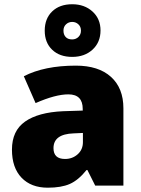

<svg xmlns="http://www.w3.org/2000/svg" viewBox="-20 -871 663 901"><path d="M426.8 0 390.1 -73.2H386.2Q347.7 -25.4 307.6 -7.8Q267.6 9.8 204.1 9.8Q126 9.8 81.1 -37.1Q36.1 -84 36.1 -168.9Q36.1 -257.3 97.7 -300.5Q159.2 -343.8 275.9 -349.1L368.2 -352.1V-359.9Q368.2 -428.2 300.8 -428.2Q240.2 -428.2 147 -387.2L91.8 -513.2Q188.5 -563 335.9 -563Q442.4 -563 500.7 -510.3Q559.1 -457.5 559.1 -362.8V0ZM285.2 -125Q319.8 -125 344.5 -147Q369.1 -168.9 369.1 -204.1V-247.1L325.2 -245.1Q231 -241.7 231 -175.8Q231 -125 285.2 -125ZM451.7 -728Q451.7 -672.9 414.6 -638.4Q377.4 -604 318.8 -604Q259.8 -604 224.9 -637.5Q189.9 -670.9 189.9 -727.1Q189.9 -783.7 224.9 -817.4Q259.8 -851.1 318.8 -851.1Q376.5 -851.1 414.1 -816.9Q451.7 -782.7 451.7 -728ZM359.9 -727.1Q359.9 -745.6 347.9 -756.8Q335.9 -768.1 318.8 -768.1Q301.8 -768.1 289.8 -756.8Q277.8 -745.6 277.8 -727.1Q277.8 -709 288.1 -697.5Q298.3 -686 318.8 -686Q335.9 -686 347.9 -697.5Q359.9 -709 359.9 -727.1Z"/></svg>

Font: OpenSansExtrabold
Style: Regular
Weight: 800
Foundry: Ascender Corporation
Version: Version 1.10